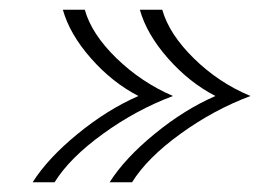

<svg xmlns="http://www.w3.org/2000/svg" viewBox="-20 -457 570 394"><path d="M335 -260Q260 -232 191.5 -182.5Q123 -133 92 -83H47Q78 -132 139 -182Q200 -232 264 -260Q210 -288 166.5 -337.5Q123 -387 109 -437H154Q168 -387 219 -337.5Q270 -288 335 -260ZM494 -260Q419 -232 350.5 -182.5Q282 -133 251 -83H205Q236 -132 297 -182Q358 -232 422 -260Q368 -288 324.5 -337.5Q281 -387 267 -437H313Q327 -387 378 -337Q429 -287 494 -260Z"/></svg>

Font: KoHo Light
Style: Italic
Weight: 300
Italic angle: -10°
Version: Version 1.000; ttfautohint (v1.6)